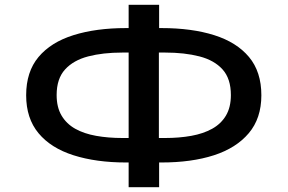

<svg xmlns="http://www.w3.org/2000/svg" viewBox="-20 -755 1198 800"><path d="M516 25V-100L548 -78H505Q381 -78 286.5 -108Q192 -138 140.5 -200Q89 -262 89 -358Q89 -456 140.5 -517.5Q192 -579 286 -608.5Q380 -638 505 -638H548L516 -615V-735H643V-615L610 -638H653Q779 -638 872.5 -608.5Q966 -579 1017.5 -517.5Q1069 -456 1069 -358Q1069 -262 1016.5 -200Q964 -138 871 -108Q778 -78 653 -78H610L643 -100V25ZM516 -148V-568L545 -536H490Q409 -536 347.5 -520Q286 -504 251 -465.5Q216 -427 216 -359Q216 -308 236.5 -273.5Q257 -239 293.5 -218.5Q330 -198 380.5 -189Q431 -180 490 -180H545ZM642 -148 613 -180H668Q727 -180 777 -189Q827 -198 864 -218.5Q901 -239 921.5 -273.5Q942 -308 942 -359Q942 -427 907.5 -465.5Q873 -504 811 -520Q749 -536 668 -536H613L642 -568Z"/></svg>

Font: Nunito Sans 7pt Expanded SemiBold
Style: Regular
Weight: 600
Width: 7
Designer: Vernon Adams
Foundry: Vernon Adams
Version: Version 3.101;gftools[0.9.27]